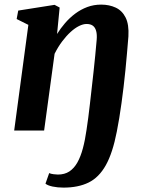

<svg xmlns="http://www.w3.org/2000/svg" viewBox="-20 -580 652 853"><path d="M262 253.5Q236 253.5 213.8 248.8Q191.5 244 182 236L198.5 189Q206 192.5 218.2 194Q230.5 195.5 237 195.5Q267 195.5 288 181.8Q309 168 323.8 141.8Q338.5 115.5 348.2 79Q358 42.5 364.5 -3.5Q368.5 -28.5 372.2 -58Q376 -87.5 379.8 -120.8Q383.5 -154 387.5 -189Q391.5 -224 395.5 -260Q399.5 -296 403 -332.2Q406.5 -368.5 409.5 -403Q411.5 -426.5 407.2 -442.2Q403 -458 392.5 -465.8Q382 -473.5 364.5 -473.5Q349.5 -473.5 331.2 -464.5Q313 -455.5 294 -438.2Q275 -421 256.5 -396.5Q238 -372 222.5 -341L176 0H43L106 -469.5L54 -495.5L61 -533L222.5 -558.5L245 -546.5L233.5 -429Q249 -454 269.2 -477.5Q289.5 -501 314.2 -519.5Q339 -538 367.8 -548.8Q396.5 -559.5 429.5 -559.5Q465.5 -559.5 494 -546.2Q522.5 -533 538 -502.2Q553.5 -471.5 550.5 -418.5Q547.5 -381.5 544.2 -343.5Q541 -305.5 537.2 -267.8Q533.5 -230 529 -193.2Q524.5 -156.5 519.8 -121.8Q515 -87 509.8 -55.2Q504.5 -23.5 499 4.5Q480.5 100 450 154.2Q419.5 208.5 373.5 231Q327.5 253.5 262 253.5Z"/></svg>

Font: Merriweather 36pt
Style: Bold Italic
Weight: 700
Italic angle: -7.8°
Version: Version 2.101